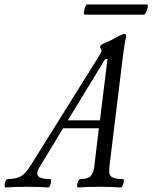

<svg xmlns="http://www.w3.org/2000/svg" viewBox="-88 -826 673 849"><path d="M286.1 -761.2Q282.2 -762.7 283 -772.7Q283.7 -782.7 288.3 -794.4Q293 -806.2 296.9 -806.2H563Q566.4 -804.7 565.2 -794.7Q564 -784.7 558.6 -772.9Q553.2 -761.2 548.8 -761.2ZM-64 2.9Q-67.9 1.5 -67.6 -6.8Q-67.4 -15.1 -63.7 -24.7Q-60.1 -34.2 -56.2 -34.2Q-14.6 -34.2 6.6 -47.9Q27.8 -61.5 49.8 -98.1L354 -585Q360.8 -595.7 360.8 -603Q360.8 -604 360.4 -605Q359.9 -606 358.9 -607.9Q357.9 -609.9 356.9 -611.8Q355 -613.8 355 -621.1Q355 -627.4 377 -636.2Q404.8 -647.9 432.1 -664.1Q455.1 -675.8 461.9 -675.8Q470.2 -675.8 470.2 -665Q462.9 -638.7 455.1 -574.2L396 -90.8Q393.6 -71.8 395.8 -59.1Q397.9 -46.4 412.1 -40.3Q426.3 -34.2 456.1 -34.2Q460 -32.7 459.5 -24.4Q459 -16.1 454.8 -6.6Q450.7 2.9 446.8 2.9Q402.3 0 351.1 0Q298.8 0 255.9 2.9Q252.4 1.5 252.9 -6.8Q253.4 -15.1 257.8 -24.7Q262.2 -34.2 266.1 -34.2Q299.8 -34.2 312.5 -47.1Q325.2 -60.1 329.1 -90.8L349.1 -258.8H190.9L87.9 -88.9Q70.3 -61.5 80.3 -47.9Q90.3 -34.2 134.8 -34.2Q138.2 -32.7 137.9 -24.4Q137.7 -16.1 133.8 -6.6Q129.9 2.9 126 2.9Q83 0 30.8 0Q-22.5 0 -64 2.9ZM377 -564.9 211.9 -293.9H354L387.2 -564.9Z"/></svg>

Font: Junicode SmCond
Style: Italic
Weight: 400
Width: 4
Italic angle: -11°
Designer: Peter S. Baker
Version: Version 2.206